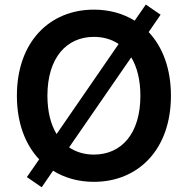

<svg xmlns="http://www.w3.org/2000/svg" viewBox="-20 -779 815 833"><path d="M160.9 33.4 210.2 -38.4C261 -6.7 321.4 9.9 387.4 9.9C578.1 9.9 721.6 -128.6 721.6 -363.6C721.6 -481.9 685.4 -575.6 625 -639.9L676.8 -715.2L612.6 -759.2L564.3 -689.3C513.8 -720.5 453.5 -737.2 387.4 -737.2C196.4 -737.2 53.3 -598.7 53.3 -363.6C53.3 -245.7 89.5 -152 149.9 -87.7L96.6 -10.7ZM185.7 -363.6C185.7 -529.1 269.2 -619 387.4 -619C427.9 -619 464.1 -608.7 494.7 -588.1L225.5 -197.4C200.3 -239.3 185.7 -294.7 185.7 -363.6ZM279.8 -139.6 549.4 -530.2C574.6 -488.3 589.1 -432.5 589.1 -363.6C589.1 -198.2 506 -108.3 387.4 -108.3C346.9 -108.3 310.4 -119 279.8 -139.6Z"/></svg>

Font: Margiela Sans Semi Bold
Style: Regular
Weight: 600
Designer: Stefan Endress, Andreas Faust
Version: Version 1.100;FEAKit 1.0